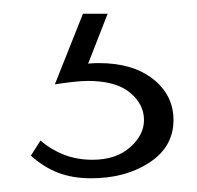

<svg xmlns="http://www.w3.org/2000/svg" viewBox="-20 -20 287 280"><path d="M101 0H137L103 87L77 78Q87 76 99.5 74Q112 72 124 72Q174 72 203.5 95.5Q233 119 233 155Q233 194 198 217Q163 240 113 240Q86 240 65 232Q44 224 25 207L39 185Q54 198 73 205.5Q92 213 115 213Q149 213 169.5 195Q190 177 190 155Q190 132 169.5 115Q149 98 108 98Q99 98 86 99.5Q73 101 60 103Z"/></svg>

Font: Ysabeau Office ExtraLight
Style: Regular
Weight: 250
Designer: Christian Thalmann (Catharsis Fonts)
Version: Version 2.001;gftools[0.9.30]; featfreeze: tnum,lnum,ss02